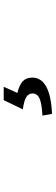

<svg xmlns="http://www.w3.org/2000/svg" viewBox="349 -392 302 1040"><g transform="rotate(-90 500.0 128.0)"><path d="M403.3 258.8 393.6 207Q460.9 203.1 487.3 190.9Q513.7 178.7 513.7 153.3Q513.7 131.8 494.6 119.6Q475.6 107.4 427.7 100.6L477.5 -2.9H549.8L516.6 71.3Q558.6 81.1 579.1 99.6Q599.6 118.2 599.6 151.4Q599.6 250 403.3 258.8Z"/></g></svg>

Font: Gen Shin Gothic Monospace Medium
Style: Regular
Weight: 500
Designer: [Source Han Sans]
Ryoko NISHIZUKA  (kana & ideographs); Paul D. Hunt (Latin, Greek & Cyrillic); Wenlong ZHANG  (bopomofo
Version: Version 1.002.20150607